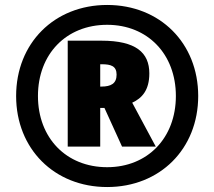

<svg xmlns="http://www.w3.org/2000/svg" viewBox="-20 -744 864 774"><path d="M412 10C625 10 779 -144 779 -357C779 -570 625 -724 412 -724C199 -724 45 -570 45 -357C45 -144 199 10 412 10ZM412 -70C247 -70 133 -188 133 -357C133 -526 247 -644 412 -644C575 -644 689 -526 689 -357C689 -188 575 -70 412 -70ZM253 -153H384V-309H401L472 -153H608L513 -330C552 -348 582 -380 582 -448C582 -532 528 -580 389 -580H253ZM389 -395H384V-485H390C427 -485 450 -478 450 -443C450 -407 427 -395 389 -395Z"/></svg>

Font: Noto Sans Bengali Black
Style: Regular
Weight: 900
Designer: Jelle Bosma - Monotype Design Team
Foundry: Monotype Imaging Inc.
Version: Version 2.003